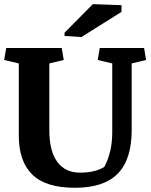

<svg xmlns="http://www.w3.org/2000/svg" viewBox="-20 -891 724 922"><path d="M216.8 -266.6Q216.8 -165 255.4 -113.3Q293.9 -61.5 365.2 -62Q436.5 -62 481 -89.4Q519 -161.1 519 -254.4V-586.4L449.2 -603L459 -660.6H671.9L681.6 -603L612.3 -586.4V-265.6Q612.3 -126 545.9 -57.6Q479.5 10.7 339.8 10.7Q200.2 10.7 135.7 -52.2Q70.3 -115.2 70.3 -239.7V-586.4L0 -603L9.8 -660.6H276.4L286.1 -603L216.8 -586.4ZM290 -733.9 425.8 -871.1 563.5 -866.2V-834L370.6 -712.9L290 -718.3Z"/></svg>

Font: NoticiaText-Bold
Style: Bold
Weight: 700
Designer: JM Sole
Foundry: JM Sole
Version: Version 1.003